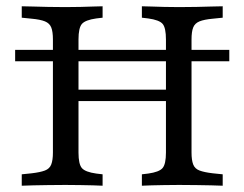

<svg xmlns="http://www.w3.org/2000/svg" viewBox="-20 -591 778 611"><path d="M28.2 -396V-432.3H709.7V-396ZM148.4 -369.4V-465.3Q148.4 -490.3 143.1 -503.6Q137.9 -516.9 123 -523Q108.1 -529 80.6 -531.5L49.2 -534.7V-571Q64.5 -571 86.3 -570.2Q108.1 -569.4 132.7 -569Q157.3 -568.5 180.6 -568.5H188.7H194.4Q215.3 -568.5 236.3 -569Q257.3 -569.4 275.8 -570.2Q294.4 -571 306.5 -571V-534.7L286.3 -532.3Q251.6 -527.4 240.7 -514.9Q229.8 -502.4 229.8 -465.3V-369.4ZM508.1 -201.6V-465.3Q508.1 -502.4 497.6 -514.9Q487.1 -527.4 451.6 -532.3L431.5 -534.7V-571Q444.4 -571 462.9 -570.2Q481.5 -569.4 502.4 -569Q523.4 -568.5 543.5 -568.5H549.2H557.3Q581.5 -568.5 605.6 -569Q629.8 -569.4 651.6 -570.2Q673.4 -571 688.7 -571V-534.7L657.3 -531.5Q629.8 -529 614.9 -523Q600 -516.9 594.8 -503.6Q589.5 -490.3 589.5 -465.3V-201.6ZM180.6 -2.4Q157.3 -2.4 132.7 -2Q108.1 -1.6 86.3 -1.2Q64.5 -0.8 49.2 0V-36.3L80.6 -39.5Q108.1 -42.7 123 -48.4Q137.9 -54 143.1 -67.7Q148.4 -81.5 148.4 -105.6V-369.4H229.8V-105.6Q229.8 -68.5 240.7 -56Q251.6 -43.5 286.3 -38.7L306.5 -36.3V0Q294.4 -0.8 275.8 -1.2Q257.3 -1.6 236.3 -2Q215.3 -2.4 194.4 -2.4H188.7ZM199.2 -269.4V-305.6H538.7V-269.4ZM543.5 -2.4Q523.4 -2.4 502 -2Q480.6 -1.6 462.5 -1.2Q444.4 -0.8 431.5 0V-36.3L451.6 -38.7Q486.3 -43.5 497.2 -56Q508.1 -68.5 508.1 -105.6V-201.6H589.5V-105.6Q589.5 -81.5 594.8 -67.7Q600 -54 614.9 -48.4Q629.8 -42.7 657.3 -39.5L688.7 -36.3V0Q673.4 -0.8 651.6 -1.2Q629.8 -1.6 605.6 -2Q581.5 -2.4 557.3 -2.4H549.2Z"/></svg>

Font: Playfair 9pt
Style: Regular
Weight: 400
Designer: Claus Eggers Sørensen
Foundry: Claus Eggers Sørensen
Version: Version 2.203